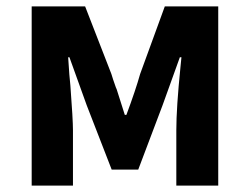

<svg xmlns="http://www.w3.org/2000/svg" viewBox="-20 -580 780 600"><path d="M79 -560H246L328 -349Q332 -335 342 -307Q345 -301 346.5 -295Q348 -289 350 -284L370 -221H375Q404 -299 418 -349L495 -560H662V0H531V-173Q531 -243 544 -371L547 -401H542L515 -326L488 -251L412 -50H329L251 -251L224 -326L197 -401H193Q197 -337 200 -312Q208 -206 208 -173V0H79Z"/></svg>

Font: Merged Yaku Han JP
Style: Bold
Weight: 700
Designer: Ryoko NISHIZUKA 西塚涼子 (kana, bopomofo & ideographs); Paul D. Hunt (Latin, Greek & Cyrillic); Sandoll Communications 산돌커뮤니
Foundry: Adobe
Version: Version 2.004